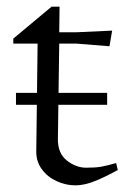

<svg xmlns="http://www.w3.org/2000/svg" viewBox="-20 -547 375 577"><path d="M28 -232V-268H302V-232ZM206 10Q178 10 150.5 -2.5Q123 -15 106 -38Q89 -61 89 -91L93 -416H20V-431L135 -527H159L158 -450H209L317 -455L309 -408L209 -416H158L154 -131Q153 -87 180.5 -65Q208 -43 239 -43Q267 -43 284 -46Q301 -49 329 -57L334 -36Q301 -18 278 -8Q255 2 238 6Q221 10 206 10Z"/></svg>

Font: Ancizar Serif Light
Style: Regular
Weight: 300
Designer: Cesar Puertas, Viviana Monsalve, Julian Moncada, Julian Prieto, Jose Castro, Felipe Aragon, Mariel Hernandez, Sara Alarc
Version: Version 8.100